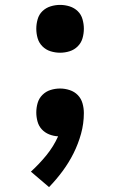

<svg xmlns="http://www.w3.org/2000/svg" viewBox="-20 -548 490 783"><path d="M225 -333Q205 -333 186 -339Q167 -345 153 -359Q139 -373 133.5 -392Q128 -411 128 -431Q128 -450 133.5 -469.5Q139 -489 153 -502.5Q167 -516 186 -522Q205 -528 225 -528Q245 -528 264 -522Q283 -516 297 -502.5Q311 -489 316.5 -469.5Q322 -450 322 -431Q322 -411 316.5 -392Q311 -373 297 -359Q283 -345 264 -339Q245 -333 225 -333ZM180 215 106 152Q140 121 169 85.5Q198 50 217 8Q198 7 180.5 0Q163 -7 150.5 -20.5Q138 -34 133 -52.5Q128 -71 128 -89Q128 -109 133.5 -128Q139 -147 153 -161Q167 -175 186 -181Q205 -187 225 -187Q245 -187 264.5 -180.5Q284 -174 297.5 -160Q311 -146 316.5 -126.5Q322 -107 322 -87Q322 -44 310.5 -2.5Q299 39 280 77Q261 115 235.5 149.5Q210 184 180 215Z"/></svg>

Font: Zed Sans Extended
Style: Bold
Weight: 700
Width: 7
Designer: Belleve Invis
Foundry: Belleve Invis
Version: Version 1.0.0; ttfautohint (v1.8.4)